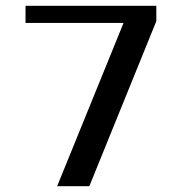

<svg xmlns="http://www.w3.org/2000/svg" viewBox="-20 -642 631 662"><path d="M519 -622V-569L288 0H177L406 -563H68V-622Z"/></svg>

Font: Sarpanch Medium
Style: Regular
Weight: 500
Designer: Manushi Parikh (Devanagari and Latin), Jyotish Sonowal (Devanagari)
Foundry: Indian Type Foundry
Version: Version 2.004;PS 1.0;hotconv 1.0.78;makeotf.lib2.5.61930; tt